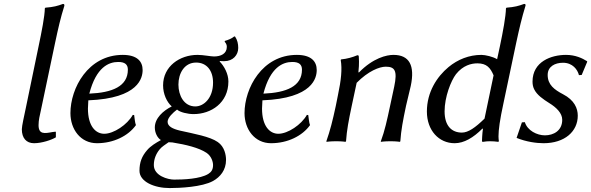

<svg xmlns="http://www.w3.org/2000/svg" viewBox="-20 -718 3005 976"><path d="M176 -82C176 -107 182 -131 188 -158L260 -500C276 -575 288 -628 307 -688C308 -695 306 -698 300 -698C273 -688 252 -682 211 -679L208 -676C207 -633 192 -558 176 -482L111 -168C103 -130 91 -77 91 -61C91 -16 114 10 153 10C193 10 243 -7 264 -20V-46L262 -49C257 -48 253 -47 248 -47C206 -39 176 -34 176 -82Z M429 -208C687 -218 705 -324 705 -362C705 -405 678 -439 604 -439C427 -439 338 -269 338 -143C338 -61 389 10 473 10C557 10 632 -27 671 -82C666 -93 664 -120 662 -133L655 -134C627 -84 558 -38 510 -38C466 -38 427 -77 427 -166C427 -175 429 -200 429 -208ZM630 -364C630 -279 551 -247 434 -242C469 -377 533 -403 581 -403C615 -403 630 -390 630 -364Z M964 -138C1053 -138 1141 -195 1141 -304C1141 -342 1120 -382 1096 -406L1099 -408C1103 -407 1112 -407 1120 -407C1164 -407 1191 -438 1191 -474C1191 -495 1187 -514 1175 -532L1171 -533C1158 -522 1140 -515 1123 -510L1122 -506C1130 -497 1133 -489 1133 -480C1133 -445 1103 -431 1068 -431C1050 -431 1014 -439 984 -439C894 -439 809 -381 809 -284C809 -240 828 -199 853 -177C809 -155 767 -117 767 -70C767 -43 780 -17 798 -6C771 9 746 24 728 45C701 76 689 107 689 150C689 206 765 238 842 238C893 238 1007 233 1063 202C1099 182 1129 147 1129 95C1129 71 1122 28 1087 4C1047 -24 966 -38 895 -54C857 -63 832 -76 832 -99C832 -120 860 -146 880 -161C895 -147 935 -138 964 -138ZM837 5C843 6 850 5 856 6C925 17 991 33 1030 59C1055 76 1063 105 1063 121C1063 143 1055 156 1039 166C997 192 912 195 865 195C834 195 762 176 762 121C762 91 773 64 791 42C802 28 819 18 837 5ZM1063 -298C1063 -218 1015 -177 973 -177C915 -177 887 -233 887 -288C887 -345 917 -400 977 -400C1031 -400 1063 -359 1063 -298Z M1314 -208C1572 -218 1590 -324 1590 -362C1590 -405 1563 -439 1489 -439C1312 -439 1223 -269 1223 -143C1223 -61 1274 10 1358 10C1442 10 1517 -27 1556 -82C1551 -93 1549 -120 1547 -133L1540 -134C1512 -84 1443 -38 1395 -38C1351 -38 1312 -77 1312 -166C1312 -175 1314 -200 1314 -208ZM1515 -364C1515 -279 1436 -247 1319 -242C1354 -377 1418 -403 1466 -403C1500 -403 1515 -390 1515 -364Z M2044 -180C2051 -212 2061 -249 2068 -281C2090 -385 2061 -439 1980 -439C1946 -439 1877 -424 1804 -349L1802 -352C1807 -395 1804 -427 1804 -427C1804 -437 1802 -437 1796 -437C1772 -427 1745 -419 1714 -416L1712 -413C1720 -367 1714 -310 1698 -235L1687 -180C1671 -105 1658 -54 1639 0L1640 3C1640 3 1658 0 1689 0C1720 0 1736 3 1736 3L1739 0C1743 -57 1752 -104 1768 -180L1793 -297C1852 -357 1909 -379 1941 -379C1987 -379 2001 -359 1984 -278L1963 -180C1947 -105 1936 -54 1916 0V3C1916 3 1934 0 1965 0C1995 0 2013 3 2013 3L2015 0C2019 -57 2028 -104 2044 -180Z M2432 -64H2435C2431 -38 2430 0 2430 0C2430 2 2432 3 2436 3C2450 1 2455 0 2470 0C2482 0 2501 1 2513 3L2516 0C2515 -7 2514 -15 2514 -25C2514 -58 2521 -109 2539 -192L2604 -500C2620 -574 2632 -626 2651 -688C2653 -695 2651 -698 2644 -698C2617 -688 2596 -682 2555 -679L2552 -676C2551 -633 2537 -558 2521 -482L2507 -417C2486 -430 2447 -439 2427 -439C2365 -439 2307 -416 2260 -377C2201 -328 2150 -250 2150 -151C2150 -55 2211 10 2291 10C2339 10 2386 -18 2432 -64ZM2443 -115C2396 -69 2360 -44 2328 -44C2277 -44 2240 -77 2240 -152C2240 -225 2272 -307 2298 -341C2334 -386 2376 -396 2407 -396C2454 -396 2473 -373 2489 -335Z M2633 -96 2606 -17C2655 3 2707 10 2743 10C2851 10 2917 -50 2917 -130C2917 -167 2900 -209 2842 -239C2798 -262 2764 -287 2764 -337C2764 -380 2801 -399 2842 -399C2891 -399 2916 -364 2923 -336L2937 -337L2965 -404L2964 -407C2940 -422 2905 -439 2857 -439C2782 -439 2687 -405 2687 -303C2687 -288 2690 -275 2695 -265C2709 -235 2742 -213 2772 -194C2808 -172 2838 -143 2838 -109C2838 -53 2793 -30 2750 -30C2710 -30 2661 -54 2648 -97Z"/></svg>

Font: Libertinus Sans
Style: Italic
Weight: 400
Italic angle: -12°
Designer: Philipp H. Poll, Khaled Hosny
Foundry: Caleb Maclennan
Version: Version 7.050;RELEASE